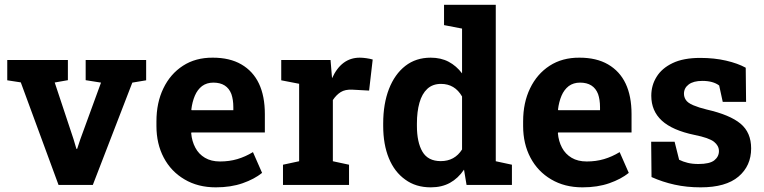

<svg xmlns="http://www.w3.org/2000/svg" viewBox="-20 -782 3231 812"><path d="M598.1 -528.3V-442.4L539.6 -432.6L372.6 0H227.5L67.9 -433.6L10.7 -442.4V-528.3H267.1V-442.9L211.4 -433.1L291 -193.4L303.2 -152.3H306.2L319.8 -193.4L407.2 -432.6L342.3 -442.9V-528.3Z M892.6 10.3Q816.9 10.3 760.3 -23.4Q703.6 -56.6 672.6 -115.2Q641.6 -173.8 641.6 -249V-268.6Q641.6 -347.7 670.9 -408.2Q700.2 -469.2 753.7 -503.9Q807.1 -538.6 879.9 -538.1Q951.7 -538.1 1000.5 -509.8Q1100.1 -452.1 1100.1 -299.3V-221.7H789.6L788.6 -218.8Q791.5 -184.6 806.2 -157.2Q820.3 -130.4 846.7 -114.7Q873 -99.1 910.6 -99.1Q949.7 -99.1 983.6 -109.1Q1017.6 -119.1 1049.8 -138.7L1088.4 -50.8Q1055.7 -24.4 1006.1 -7.1Q956.5 10.3 892.6 10.3ZM789.1 -318.4 790.5 -315.9H966.8V-328.6Q966.8 -360.4 958.5 -384.3Q939.9 -432.6 882.3 -432.6Q854.5 -432.6 834.5 -418Q814.9 -402.8 804 -377Q793 -351.1 789.1 -318.4Z M1387.7 -100.1 1456.1 -85.4V0H1176.8V-85.4L1245.1 -100.1V-427.7L1169.4 -442.4V-528.3H1377.9L1383.3 -462.9L1384.3 -451.2Q1423.8 -538.1 1501.5 -538.1Q1514.2 -538.1 1529.3 -535.9Q1544.4 -533.7 1556.2 -530.3L1541 -398.9L1470.2 -402.8Q1439.9 -404.3 1421.1 -392.6Q1402.3 -380.9 1387.7 -358.9Z M1801.8 10.3Q1738.3 10.3 1693.8 -22.5Q1648.4 -54.7 1624.5 -113Q1600.6 -171.4 1600.6 -249.5V-259.8Q1600.6 -342.8 1625 -405.8Q1649.4 -468.3 1694.1 -503.2Q1738.8 -538.1 1801.3 -538.1Q1844.7 -538.1 1877.4 -520.8Q1910.2 -503.4 1934.1 -471.7V-661.1L1857.9 -675.8V-761.7H2076.7V-100.1L2145 -85.4V0H1953.1L1942.4 -64.5Q1917.5 -27.8 1883.1 -8.8Q1848.6 10.3 1801.8 10.3ZM1844.2 -100.6Q1902.8 -100.6 1934.1 -149.9V-374Q1903.3 -427.2 1845.2 -427.2Q1809.6 -427.2 1787.1 -406.2Q1764.6 -385.3 1753.9 -347.4Q1743.2 -309.6 1743.2 -259.8V-249.5Q1743.2 -180.2 1766.6 -140.4Q1790 -100.6 1844.2 -100.6Z M2443.4 10.3Q2367.7 10.3 2311 -23.4Q2254.4 -56.6 2223.4 -115.2Q2192.4 -173.8 2192.4 -249V-268.6Q2192.4 -347.7 2221.7 -408.2Q2251 -469.2 2304.4 -503.9Q2357.9 -538.6 2430.7 -538.1Q2502.4 -538.1 2551.3 -509.8Q2650.9 -452.1 2650.9 -299.3V-221.7H2340.3L2339.4 -218.8Q2342.3 -184.6 2356.9 -157.2Q2371.1 -130.4 2397.5 -114.7Q2423.8 -99.1 2461.4 -99.1Q2500.5 -99.1 2534.4 -109.1Q2568.4 -119.1 2600.6 -138.7L2639.2 -50.8Q2606.4 -24.4 2556.9 -7.1Q2507.3 10.3 2443.4 10.3ZM2339.8 -318.4 2341.3 -315.9H2517.6V-328.6Q2517.6 -360.4 2509.3 -384.3Q2490.7 -432.6 2433.1 -432.6Q2405.3 -432.6 2385.3 -418Q2365.7 -402.8 2354.7 -377Q2343.8 -351.1 2339.8 -318.4Z M2943.4 10.3Q2884.3 10.3 2833.3 -1Q2782.2 -12.2 2735.4 -33.2L2733.9 -182.6H2833L2852.1 -106.4Q2868.7 -98.1 2888.4 -93.3Q2908.2 -88.4 2933.6 -88.4Q2981.4 -88.4 3001 -104Q3020.5 -119.6 3020.5 -143.1Q3020.5 -165.5 3000 -182.1Q2978.5 -199.2 2917 -211.4Q2823.2 -231 2778.8 -272Q2734.4 -313 2734.4 -377Q2734.4 -421.4 2756.8 -457Q2778.8 -493.2 2824.5 -515.1Q2870.1 -537.1 2941.4 -537.1Q3001 -537.1 3050.5 -525.6Q3100.1 -514.2 3133.8 -495.6L3135.3 -351.1H3036.6L3021.5 -420.4Q2995.6 -439.9 2950.2 -439.9Q2912.6 -439.9 2892.6 -424.8Q2872.6 -409.7 2872.6 -385.7Q2872.6 -372.1 2879.9 -360.4Q2887.7 -347.2 2911.9 -336.9Q2936 -326.7 2968.8 -318.8Q3066.9 -296.4 3111.8 -259Q3156.7 -221.7 3156.7 -154.3Q3156.7 -80.6 3103.3 -35.2Q3049.8 10.3 2943.4 10.3Z"/></svg>

Font: Suwannaphum
Style: Bold
Weight: 700
Designer: Danh Hong
Version: Version 8.002; ttfautohint (v1.8.3)